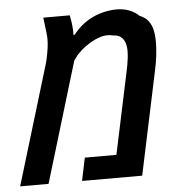

<svg xmlns="http://www.w3.org/2000/svg" viewBox="-75 -684 687 730"><g transform="rotate(-5 268.0 -319.0)"><path d="M-27.3 0 106.9 -443.8Q112.3 -460 116.2 -478.8Q120.1 -497.6 122.6 -515.6Q125 -533.7 125 -548.3Q125 -557.6 123.5 -571Q122.1 -584.5 120.1 -599.9Q118.2 -615.2 116.2 -631.3H217.3Q220.2 -617.2 222.2 -603Q224.1 -588.9 224.6 -576.2Q225.1 -570.8 224.9 -565.9Q224.6 -561 224.6 -556.2H229.5Q258.8 -593.8 298.8 -614.5Q338.9 -635.3 389.6 -638.2Q420.4 -639.2 443.6 -630.1Q466.8 -621.1 481.4 -606.4Q502.4 -598.1 514.2 -583Q525.9 -567.9 530.3 -547.4Q534.7 -526.9 534.7 -502.9Q534.7 -478.5 531.5 -450.7Q528.3 -422.9 521 -390.1L438.5 0H209L227.1 -87.4H347.7L412.6 -393.6Q416.5 -410.6 418.9 -424.8Q421.4 -439 422.9 -452.1Q424.3 -465.3 424.3 -479Q424.3 -495.1 419.7 -508.8Q415 -522.5 404.5 -531.2Q394 -540 375.5 -540.5Q351.6 -546.9 328.4 -539.8Q305.2 -532.7 285.6 -520.5Q268.1 -510.3 252.2 -496.3Q236.3 -482.4 227.5 -469.7L219.2 -458L81.1 0Z"/></g></svg>

Font: Open Sans SemiCondensed SemiBold
Style: Italic
Weight: 600
Width: 4
Italic angle: -12°
Designer: Monotype Design Team
Foundry: Monotype Imaging Inc.
Version: Version 3.000